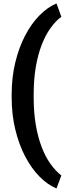

<svg xmlns="http://www.w3.org/2000/svg" viewBox="-20 -807 374 1047"><path d="M314.5 149.9 288.6 219.7H285.6Q238.8 199.7 195.3 155.8Q151.9 111.8 117.7 46.9Q83.5 -18.1 63.5 -100.3Q43.5 -182.6 43.5 -278.3V-289.1Q43.5 -384.8 63.5 -467Q83.5 -549.3 117.7 -614.3Q151.9 -679.2 195.3 -723.1Q238.8 -767.1 285.6 -787.1H288.6L314.5 -715.8Q282.7 -691.9 255.1 -653.3Q227.5 -614.7 207 -561.5Q186.5 -508.3 175 -440.4Q163.6 -372.6 163.6 -290V-277.3Q163.6 -194.8 175 -127.2Q186.5 -59.6 207 -5.9Q227.5 47.9 255.1 86.4Q282.7 125 314.5 149.9Z"/></svg>

Font: Hanuman
Style: Bold
Weight: 700
Designer: Danh Hong
Version: Version 8.002; ttfautohint (v1.8.3)